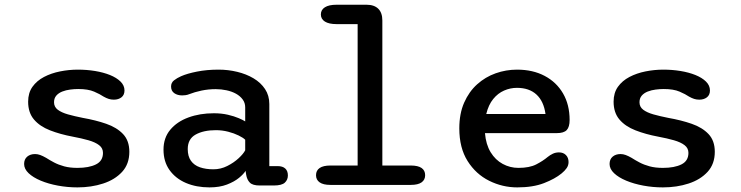

<svg xmlns="http://www.w3.org/2000/svg" viewBox="-20 -782 3135 812"><path d="M307.5 10.5Q265.5 10.5 225 3Q184.5 -4.5 152.2 -18Q120 -31.5 101 -49.5Q82 -67.5 82 -88.5Q82 -108.5 95 -119.5Q108 -130.5 128.5 -130.5Q139 -130.5 150 -126.5Q161 -122.5 175 -114.5Q190.5 -104.5 209 -94.8Q227.5 -85 251.5 -78.5Q275.5 -72 307.5 -72Q356.5 -72 386 -86.8Q415.5 -101.5 415.5 -135.5Q415.5 -155.5 399.2 -168Q383 -180.5 354.2 -188.8Q325.5 -197 288 -204Q234.5 -214 191.5 -230.8Q148.5 -247.5 123.8 -276.5Q99 -305.5 99 -352Q99 -389 117.2 -414.8Q135.5 -440.5 166 -456.5Q196.5 -472.5 234 -480Q271.5 -487.5 309.5 -487.5Q346.5 -487.5 381.8 -481.8Q417 -476 445 -464.8Q473 -453.5 489.8 -437Q506.5 -420.5 506.5 -399.5Q506.5 -380.5 493.8 -370.5Q481 -360.5 461.5 -360.5Q449.5 -360.5 439.5 -363.8Q429.5 -367 418 -373.5Q403.5 -383.5 378 -394.5Q352.5 -405.5 311 -405.5Q294.5 -405.5 276.8 -403.2Q259 -401 243.2 -394.8Q227.5 -388.5 218 -377.5Q208.5 -366.5 208.5 -349.5Q208.5 -330 224.2 -318Q240 -306 267.5 -298.2Q295 -290.5 330 -283.5Q384.5 -274 429.2 -258.5Q474 -243 500.5 -215Q527 -187 527 -140Q527 -88.5 496.5 -55.2Q466 -22 416.2 -5.8Q366.5 10.5 307.5 10.5Z M1078.5 2.5Q1048.5 2.5 1036.5 -9.8Q1024.5 -22 1021 -43.5L1018.5 -59.5Q1011 -46.5 991 -30Q971 -13.5 939.8 -1.5Q908.5 10.5 866 10.5Q810.5 10.5 766.5 -8.2Q722.5 -27 697 -62.8Q671.5 -98.5 671.5 -149Q671.5 -199 700 -233.2Q728.5 -267.5 776.8 -285.2Q825 -303 884.5 -303Q916.5 -303 943.5 -296.8Q970.5 -290.5 989.8 -282.2Q1009 -274 1017 -268.5V-328Q1017 -347 1006.2 -361.5Q995.5 -376 977.8 -385.8Q960 -395.5 937.8 -400.2Q915.5 -405 892.5 -405Q861 -405 831.8 -398.8Q802.5 -392.5 781 -384Q772.5 -380.5 764.5 -379.5Q756.5 -378.5 750.5 -378.5Q730.5 -378.5 717 -388Q703.5 -397.5 703.5 -416Q703.5 -432.5 716 -442.2Q728.5 -452 745.5 -459.5Q771.5 -471 813 -479.2Q854.5 -487.5 904.5 -487.5Q945 -487.5 983.2 -478.2Q1021.5 -469 1052.2 -450.8Q1083 -432.5 1101 -405.2Q1119 -378 1119 -342V-79.5H1154Q1175.5 -79.5 1186.5 -69.2Q1197.5 -59 1197.5 -40Q1197.5 -21.5 1184.5 -9.5Q1171.5 2.5 1137.5 2.5ZM1017 -191Q1008.5 -199.5 989.2 -209Q970 -218.5 944.8 -225Q919.5 -231.5 893 -231.5Q841 -231.5 807.5 -213Q774 -194.5 774 -151.5Q774 -121 787.5 -102Q801 -83 825.5 -74.5Q850 -66 882.5 -66Q913.5 -66 941.2 -80Q969 -94 989.2 -112.8Q1009.5 -131.5 1017 -146.5Z M1377.5 0Q1347 0 1331.8 -10.8Q1316.5 -21.5 1316.5 -41Q1316.5 -61 1331.8 -71.5Q1347 -82 1377.5 -82H1492.5V-680H1403.5Q1371 -680 1354 -690.8Q1337 -701.5 1337 -721Q1337 -740.5 1354 -751.2Q1371 -762 1403.5 -762H1530Q1562.5 -762 1579.8 -745Q1597 -728 1597 -695.5V-82H1717Q1748 -82 1763 -71.5Q1778 -61 1778 -41Q1778 -21.5 1763 -10.8Q1748 0 1717 0Z M2167.5 10.5Q2105 10.5 2048.8 -17.5Q1992.5 -45.5 1957.5 -101Q1922.5 -156.5 1922.5 -239Q1922.5 -301.5 1943 -348Q1963.5 -394.5 1998 -425.5Q2032.5 -456.5 2076.2 -472Q2120 -487.5 2166.5 -487.5Q2233.5 -487.5 2283.5 -461Q2333.5 -434.5 2361.2 -386.8Q2389 -339 2389 -274.5Q2389 -245 2376.8 -232Q2364.5 -219 2334.5 -219H2031Q2035 -171 2055 -138.2Q2075 -105.5 2106 -88.8Q2137 -72 2172.5 -72Q2219.5 -72 2248 -86.8Q2276.5 -101.5 2296 -118Q2306.5 -126.5 2318.2 -132Q2330 -137.5 2344 -137.5Q2362.5 -137.5 2373.5 -126.2Q2384.5 -115 2384.5 -96.5Q2384.5 -82.5 2376.5 -71Q2368.5 -59.5 2355 -48.5Q2327 -25.5 2280.5 -7.5Q2234 10.5 2167.5 10.5ZM2036.5 -300H2287Q2279.5 -354 2248.8 -382.2Q2218 -410.5 2166 -410.5Q2138 -410.5 2111.8 -399Q2085.5 -387.5 2065.8 -363.2Q2046 -339 2036.5 -300Z M2783.5 10.5Q2741.5 10.5 2701 3Q2660.5 -4.5 2628.2 -18Q2596 -31.5 2577 -49.5Q2558 -67.5 2558 -88.5Q2558 -108.5 2571 -119.5Q2584 -130.5 2604.5 -130.5Q2615 -130.5 2626 -126.5Q2637 -122.5 2651 -114.5Q2666.5 -104.5 2685 -94.8Q2703.5 -85 2727.5 -78.5Q2751.5 -72 2783.5 -72Q2832.5 -72 2862 -86.8Q2891.5 -101.5 2891.5 -135.5Q2891.5 -155.5 2875.2 -168Q2859 -180.5 2830.2 -188.8Q2801.5 -197 2764 -204Q2710.5 -214 2667.5 -230.8Q2624.5 -247.5 2599.8 -276.5Q2575 -305.5 2575 -352Q2575 -389 2593.2 -414.8Q2611.5 -440.5 2642 -456.5Q2672.5 -472.5 2710 -480Q2747.5 -487.5 2785.5 -487.5Q2822.5 -487.5 2857.8 -481.8Q2893 -476 2921 -464.8Q2949 -453.5 2965.8 -437Q2982.5 -420.5 2982.5 -399.5Q2982.5 -380.5 2969.8 -370.5Q2957 -360.5 2937.5 -360.5Q2925.5 -360.5 2915.5 -363.8Q2905.5 -367 2894 -373.5Q2879.5 -383.5 2854 -394.5Q2828.5 -405.5 2787 -405.5Q2770.5 -405.5 2752.8 -403.2Q2735 -401 2719.2 -394.8Q2703.5 -388.5 2694 -377.5Q2684.5 -366.5 2684.5 -349.5Q2684.5 -330 2700.2 -318Q2716 -306 2743.5 -298.2Q2771 -290.5 2806 -283.5Q2860.5 -274 2905.2 -258.5Q2950 -243 2976.5 -215Q3003 -187 3003 -140Q3003 -88.5 2972.5 -55.2Q2942 -22 2892.2 -5.8Q2842.5 10.5 2783.5 10.5Z"/></svg>

Font: Sono ExtraLight Monospace Medium
Style: Regular
Weight: 500
Version: Version 2.112